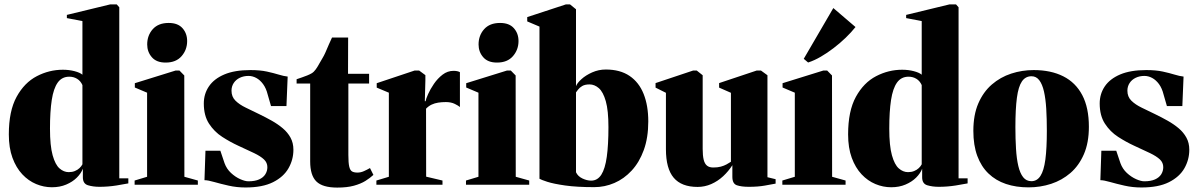

<svg xmlns="http://www.w3.org/2000/svg" viewBox="-20 -837 5422 870"><path d="M215 11.5Q178.5 11.5 143.8 -3Q109 -17.5 81 -47.2Q53 -77 36.5 -122Q20 -167 20 -228Q20 -334 55.2 -398.2Q90.5 -462.5 146.8 -491.8Q203 -521 265 -521Q293 -521 317.8 -514.5Q342.5 -508 353.5 -498.5V-741.5L283 -755V-769.5L479 -817H509L520.5 -804V-29H561.5V-6Q545.5 -2.5 507.5 3.5Q469.5 9.5 431 9.5Q402 9.5 378.8 2.5Q355.5 -4.5 355.5 -33.5V-72.5Q347.5 -51.5 328.2 -32.2Q309 -13 280.2 -0.8Q251.5 11.5 215 11.5ZM291.5 -57Q307 -57 319.2 -62Q331.5 -67 340.2 -75.2Q349 -83.5 353.5 -92.5V-451.5Q345 -470.5 329.2 -480Q313.5 -489.5 294 -489.5Q260.5 -489.5 241.5 -462.8Q222.5 -436 214.5 -383.8Q206.5 -331.5 206.5 -254Q206.5 -176.5 218.5 -133.5Q230.5 -90.5 249.8 -73.8Q269 -57 291.5 -57Z M590 0V-19L646.5 -36V-417L591 -440.5V-460L776 -517.5H793L815 -495L815.5 -36L876.5 -19V0ZM730 -553.5Q689 -553.5 668 -577.8Q647 -602 647 -635.5Q647 -676.5 672.2 -704.8Q697.5 -733 744 -733H745Q786 -733 807 -709.2Q828 -685.5 828 -651Q828 -611.5 802.8 -582.5Q777.5 -553.5 731 -553.5Z M1092.5 12.5Q1052.5 12.5 1016 4.2Q979.5 -4 951 -12.2Q922.5 -20.5 906.5 -20.5L911 -154H978.5L997.5 -97.5Q1007 -71.5 1026.8 -53.2Q1046.5 -35 1068.5 -25.2Q1090.5 -15.5 1105.5 -15.5Q1135 -15.5 1154 -24Q1173 -32.5 1182.2 -47.2Q1191.5 -62 1191.5 -79.5Q1191.5 -100 1176.2 -114.5Q1161 -129 1131.5 -143.2Q1102 -157.5 1059 -177Q1023 -193.5 987 -216.8Q951 -240 927.2 -276.5Q903.5 -313 903.5 -368Q903.5 -411.5 926.8 -445.8Q950 -480 996.8 -499.8Q1043.5 -519.5 1114.5 -519.5Q1158 -519.5 1189 -512.8Q1220 -506 1242.8 -499Q1265.5 -492 1283.5 -490L1278 -356.5H1208L1193 -408.5Q1186 -437 1172.2 -455.8Q1158.5 -474.5 1141.2 -483.8Q1124 -493 1106 -493Q1084 -493 1066.5 -484.5Q1049 -476 1039 -460.8Q1029 -445.5 1029 -426Q1029 -398.5 1047 -380.8Q1065 -363 1093.8 -349.2Q1122.5 -335.5 1155 -319.5Q1184 -305.5 1211.5 -290Q1239 -274.5 1261.2 -255.8Q1283.5 -237 1296.5 -213.2Q1309.5 -189.5 1309.5 -158.5Q1309.5 -113.5 1287.2 -74.5Q1265 -35.5 1217.2 -11.5Q1169.5 12.5 1092.5 12.5Z M1508 13Q1442 13 1413.8 -14.5Q1385.5 -42 1385.5 -105.5V-458.5H1324V-478Q1335.5 -482 1348 -486.2Q1360.5 -490.5 1372.2 -495.2Q1384 -500 1392.5 -505Q1402.5 -511 1411 -523Q1419.5 -535 1427 -549Q1434.5 -563 1441.5 -574Q1447.5 -583.5 1455 -600.2Q1462.5 -617 1470.2 -635.5Q1478 -654 1484.5 -667H1557.5L1557 -502.5H1652.5V-458.5H1558.5V-135Q1558.5 -99 1562.5 -82Q1566.5 -65 1575.5 -60Q1584.5 -55 1600 -55Q1614.5 -55 1629 -61.5Q1643.5 -68 1656.5 -75.5L1672 -44.5Q1657 -30.5 1635.8 -17.2Q1614.5 -4 1583.5 4.5Q1552.5 13 1508 13Z M1685.5 0V-19L1742 -36V-417L1687 -440V-460L1859 -517.5H1879L1907.5 -496.5V-472.5L1905 -378.5H1908.5Q1910 -388.5 1919.8 -410.5Q1929.5 -432.5 1946.2 -457Q1963 -481.5 1985.5 -498.8Q2008 -516 2035 -516Q2046 -516 2052.8 -514.2Q2059.5 -512.5 2064 -510V-352Q2057.5 -358 2040.8 -366.2Q2024 -374.5 2000.5 -374.5Q1982 -374.5 1965.8 -372Q1949.5 -369.5 1935.8 -363Q1922 -356.5 1910.5 -344.5L1911 -36.5L1985 -19V0Z M2091.5 0V-19L2148 -36V-417L2092.5 -440.5V-460L2277.5 -517.5H2294.5L2316.5 -495L2317 -36L2378 -19V0ZM2231.5 -553.5Q2190.5 -553.5 2169.5 -577.8Q2148.5 -602 2148.5 -635.5Q2148.5 -676.5 2173.8 -704.8Q2199 -733 2245.5 -733H2246.5Q2287.5 -733 2308.5 -709.2Q2329.5 -685.5 2329.5 -651Q2329.5 -611.5 2304.2 -582.5Q2279 -553.5 2232.5 -553.5Z M2369 -740V-759.5L2544 -817H2563L2590 -795V-446.5Q2595 -460.5 2614.5 -478.2Q2634 -496 2663.2 -509Q2692.5 -522 2725 -522Q2790 -522 2832.8 -493Q2875.5 -464 2896.5 -411.2Q2917.5 -358.5 2917.5 -287Q2917.5 -213 2897.2 -157.2Q2877 -101.5 2842.2 -64Q2807.5 -26.5 2763.8 -7.8Q2720 11 2673 11Q2593.5 11 2541 3.5Q2488.5 -4 2460 -13.2Q2431.5 -22.5 2424.5 -27V-716.5ZM2651.5 -454.5Q2630.5 -454.5 2618.2 -447.2Q2606 -440 2599.8 -431.5Q2593.5 -423 2590 -418.5V-56.5Q2598.5 -38 2619.2 -28.2Q2640 -18.5 2658.5 -18.5Q2687.5 -18.5 2704.8 -45.5Q2722 -72.5 2729.5 -126.5Q2737 -180.5 2737 -261Q2737 -336.5 2725 -378.5Q2713 -420.5 2693.5 -437.5Q2674 -454.5 2651.5 -454.5Z M3373 9.5Q3339.5 9.5 3319 2.5Q3298.5 -4.5 3298.5 -35.5V-88.5Q3281 -61 3256.8 -38.5Q3232.5 -16 3203 -3Q3173.5 10 3141 10Q3068 10 3032.8 -31.5Q2997.5 -73 2997.5 -161V-416.5L2950.5 -440V-460.5L3121 -517.5H3137L3164 -496V-162Q3164 -132 3168.5 -113.5Q3173 -95 3183.5 -86.5Q3194 -78 3212 -78Q3232 -78 3246.5 -82Q3261 -86 3272 -92Q3283 -98 3292 -104V-416.5L3238.5 -440V-460.5L3409 -517.5H3428L3457.5 -496V-34L3494.5 -25V-5Q3476 -1.5 3445.2 4Q3414.5 9.5 3373 9.5Z M3525 0V-19L3581.5 -36V-417L3526 -440.5V-460L3711 -517.5H3728L3750 -495L3750.5 -36L3811.5 -19V0ZM3641.5 -554 3622 -570.5 3756 -800.5 3856.5 -714.5Q3837 -690 3811.5 -665.5Q3786 -641 3757.2 -619Q3728.5 -597 3699.2 -580Q3670 -563 3642.5 -554Z M4018 11.5Q3981.5 11.5 3946.8 -3Q3912 -17.5 3884 -47.2Q3856 -77 3839.5 -122Q3823 -167 3823 -228Q3823 -334 3858.2 -398.2Q3893.5 -462.5 3949.8 -491.8Q4006 -521 4068 -521Q4096 -521 4120.8 -514.5Q4145.5 -508 4156.5 -498.5V-741.5L4086 -755V-769.5L4282 -817H4312L4323.5 -804V-29H4364.5V-6Q4348.5 -2.5 4310.5 3.5Q4272.5 9.5 4234 9.5Q4205 9.5 4181.8 2.5Q4158.5 -4.5 4158.5 -33.5V-72.5Q4150.5 -51.5 4131.2 -32.2Q4112 -13 4083.2 -0.8Q4054.5 11.5 4018 11.5ZM4094.5 -57Q4110 -57 4122.2 -62Q4134.5 -67 4143.2 -75.2Q4152 -83.5 4156.5 -92.5V-451.5Q4148 -470.5 4132.2 -480Q4116.5 -489.5 4097 -489.5Q4063.5 -489.5 4044.5 -462.8Q4025.5 -436 4017.5 -383.8Q4009.5 -331.5 4009.5 -254Q4009.5 -176.5 4021.5 -133.5Q4033.5 -90.5 4052.8 -73.8Q4072 -57 4094.5 -57Z M4390.5 -244Q4390.5 -316.5 4413 -368.5Q4435.5 -420.5 4474.2 -454Q4513 -487.5 4562 -503.5Q4611 -519.5 4664 -519.5Q4742 -519.5 4798 -491.2Q4854 -463 4884 -406Q4914 -349 4914 -262.5Q4914 -190.5 4891.5 -138.5Q4869 -86.5 4830.5 -53.2Q4792 -20 4743 -4Q4694 12 4640.5 12Q4584 12 4538 -3.5Q4492 -19 4459 -50.8Q4426 -82.5 4408.2 -130.8Q4390.5 -179 4390.5 -244ZM4653.5 -16Q4679 -16 4694.5 -39.8Q4710 -63.5 4716.8 -114Q4723.5 -164.5 4723.5 -244.5Q4723.5 -299 4720.8 -344.2Q4718 -389.5 4710.5 -422.5Q4703 -455.5 4689.2 -473.5Q4675.5 -491.5 4654 -491.5Q4626.5 -491.5 4610.5 -468Q4594.5 -444.5 4587.8 -393.8Q4581 -343 4581 -261Q4581 -207.5 4583.8 -162.8Q4586.5 -118 4594.2 -85Q4602 -52 4616.2 -34Q4630.5 -16 4653.5 -16Z M5152 12.5Q5112 12.5 5075.5 4.2Q5039 -4 5010.5 -12.2Q4982 -20.5 4966 -20.5L4970.5 -154H5038L5057 -97.5Q5066.5 -71.5 5086.2 -53.2Q5106 -35 5128 -25.2Q5150 -15.5 5165 -15.5Q5194.5 -15.5 5213.5 -24Q5232.5 -32.5 5241.8 -47.2Q5251 -62 5251 -79.5Q5251 -100 5235.8 -114.5Q5220.5 -129 5191 -143.2Q5161.5 -157.5 5118.5 -177Q5082.5 -193.5 5046.5 -216.8Q5010.5 -240 4986.8 -276.5Q4963 -313 4963 -368Q4963 -411.5 4986.2 -445.8Q5009.5 -480 5056.2 -499.8Q5103 -519.5 5174 -519.5Q5217.5 -519.5 5248.5 -512.8Q5279.5 -506 5302.2 -499Q5325 -492 5343 -490L5337.5 -356.5H5267.5L5252.5 -408.5Q5245.5 -437 5231.8 -455.8Q5218 -474.5 5200.8 -483.8Q5183.5 -493 5165.5 -493Q5143.5 -493 5126 -484.5Q5108.5 -476 5098.5 -460.8Q5088.5 -445.5 5088.5 -426Q5088.5 -398.5 5106.5 -380.8Q5124.5 -363 5153.2 -349.2Q5182 -335.5 5214.5 -319.5Q5243.5 -305.5 5271 -290Q5298.5 -274.5 5320.8 -255.8Q5343 -237 5356 -213.2Q5369 -189.5 5369 -158.5Q5369 -113.5 5346.8 -74.5Q5324.5 -35.5 5276.8 -11.5Q5229 12.5 5152 12.5Z"/></svg>

Font: Merriweather 144pt Black
Style: Regular
Weight: 900
Version: Version 2.100